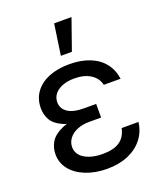

<svg xmlns="http://www.w3.org/2000/svg" viewBox="-140 -842 796 943"><g transform="rotate(-20 258.0 -370.5)"><path d="M314.5 -276.4V-237.3H251Q215.8 -237.3 188.5 -225.6Q161.1 -213.9 146 -193.8Q130.9 -173.8 130.9 -148.4Q130.9 -124 147 -105.5Q163.1 -86.9 192.9 -76.7Q222.7 -66.4 261.7 -66.4Q319.3 -66.4 350.6 -87.9Q381.8 -109.4 391.6 -154.3H479.5Q473.6 -105.5 444.8 -68.4Q416 -31.2 368.2 -10.7Q320.3 9.8 257.8 9.8Q196.3 9.8 147 -9.8Q97.7 -29.3 69.8 -64Q42 -98.6 42 -143.6Q42 -177.7 59.1 -207Q76.2 -236.3 120.6 -256.3Q165 -276.4 242.2 -276.4ZM51.8 -380.9Q51.8 -429.7 77.6 -464.8Q103.5 -500 149.4 -518.6Q195.3 -537.1 255.9 -537.1Q316.4 -537.1 362.3 -519Q408.2 -501 435.5 -466.3Q462.9 -431.6 469.7 -383.8H381.8Q374 -419.9 340.8 -441.4Q307.6 -462.9 255.9 -462.9Q220.7 -462.9 193.8 -452.6Q167 -442.4 152.3 -423.8Q137.7 -405.3 137.7 -380.9Q137.7 -347.7 166.5 -328.1Q195.3 -308.6 251 -308.6H314.5V-253.9H242.2Q167 -253.9 125 -272.9Q83 -292 67.4 -319.8Q51.8 -347.7 51.8 -380.9ZM255.9 -751H346.7L290 -589.8H232.4Z"/></g></svg>

Font: Pretendard Std Variable
Style: Regular
Weight: 400
Designer: Base glyphs from Inter by Rasmus Andersson; Hangeul glyphs from Noto Sans CJK(Source Han Sans) by Jang Soo-young and Kan
Foundry: Kil Hyung-jin
Version: Version 1.309;Glyphs 3.2 (3225)